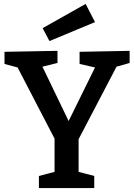

<svg xmlns="http://www.w3.org/2000/svg" viewBox="-20 -962 686 982"><path d="M179 0V-62L259 -83V-253L70 -617L3 -635V-697L274 -702V-640L197 -621L331 -343L466 -617L387 -635V-697L643 -702V-640L576 -621L382 -250V-83L462 -62V0ZM233 -752 198 -818 418 -942 466 -849Z"/></svg>

Font: Bitter SemiBold
Style: Regular
Weight: 600
Designer: Sol Matas, and Bitter project Authors
Foundry: Sol Matas
Version: Version 2.001